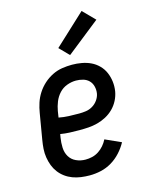

<svg xmlns="http://www.w3.org/2000/svg" viewBox="-118 -856 736 940"><g transform="rotate(-15 250.0 -386.0)"><path d="M219 8Q197 8 175 5Q153 2 133 -5.5Q113 -13 96 -25.5Q79 -38 66.5 -54.5Q54 -71 46.5 -90.5Q39 -110 35.5 -132Q32 -154 33.5 -176Q35 -198 39 -221L61 -351Q65 -376 73 -400.5Q81 -425 95.5 -447.5Q110 -470 130 -488Q150 -506 174 -518Q198 -530 223.5 -534Q249 -538 274 -538Q299 -538 323.5 -533.5Q348 -529 369 -519Q390 -509 407 -492Q424 -475 433.5 -453Q443 -431 446 -406.5Q449 -382 445 -357Q441 -334 430 -312.5Q419 -291 402 -274Q385 -257 363.5 -245.5Q342 -234 319 -228Q296 -222 273.5 -220.5Q251 -219 228 -219Q203 -219 178.5 -220Q154 -221 131 -225L128 -207Q124 -183 125 -157.5Q126 -132 138 -112Q150 -92 172 -82Q194 -72 219 -72Q236 -72 253 -76Q270 -80 285.5 -90Q301 -100 313 -114Q325 -128 333 -144L413 -108Q399 -82 378 -59Q357 -36 331 -20.5Q305 -5 276.5 1.5Q248 8 219 8ZM247 -298Q264 -298 281.5 -300.5Q299 -303 315 -312.5Q331 -322 342 -337.5Q353 -353 356 -370Q359 -388 354.5 -406Q350 -424 338 -436Q326 -448 308.5 -453Q291 -458 273 -458Q250 -458 227 -449.5Q204 -441 187.5 -423Q171 -405 162 -382.5Q153 -360 149 -337L144 -305Q169 -300 195 -299Q221 -298 247 -298ZM278 -586 231 -634 388 -780 447 -720Z"/></g></svg>

Font: Iosevka Slab Medium
Style: Italic
Weight: 500
Italic angle: -9°
Monospace: yes
Designer: Belleve Invis
Foundry: Belleve Invis
Version: Version 11.1.0; ttfautohint (v1.8.3)